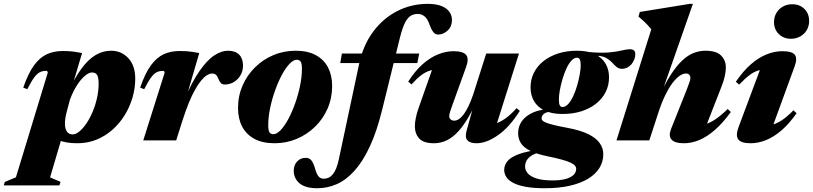

<svg xmlns="http://www.w3.org/2000/svg" viewBox="-109 -746 4318 1020"><path d="M245 -150.5Q240.5 -133.5 238.2 -118Q236 -102.5 236 -89.5Q236 -62.5 246.2 -47.2Q256.5 -32 277 -32Q293.5 -32 312.5 -47.5Q331.5 -63 349.8 -89.8Q368 -116.5 382.8 -151.2Q397.5 -186 406.2 -224.8Q415 -263.5 415 -302.5Q415 -332 407.5 -346.5Q400 -361 380 -361Q369.5 -361 357.2 -354Q345 -347 332 -334Q319 -321 306.5 -303Q294 -285 282.8 -263Q271.5 -241 262.5 -216.5ZM148.5 -50 229 -47.5 157 196.5 212.5 220 206.5 239H-89L-83.5 220.5L-24.5 196L144.5 -359Q144.5 -363.5 142.8 -366.5Q141 -369.5 136 -369.5Q118.5 -369.5 104 -363Q89.5 -356.5 73.8 -336Q58 -315.5 36 -272L14.5 -280.5Q40.5 -356 71.2 -398.2Q102 -440.5 139.5 -457.8Q177 -475 223.5 -475Q254.5 -475 275.8 -472.5Q297 -470 327 -464L266.5 -260.5L253.5 -257.5Q289.5 -335.5 325.5 -383.8Q361.5 -432 400 -454.2Q438.5 -476.5 481 -476.5Q535.5 -476.5 572.5 -437.2Q609.5 -398 609.5 -328Q609.5 -277.5 595 -228Q580.5 -178.5 553.8 -134.8Q527 -91 489 -57.2Q451 -23.5 404 -4.2Q357 15 302 15Q240 15 201.5 -1.8Q163 -18.5 148.5 -50Z M765.5 -359Q765.5 -363.5 763.8 -366.5Q762 -369.5 757 -369.5Q739.5 -369.5 725 -363Q710.5 -356.5 694.8 -336Q679 -315.5 657 -272L635.5 -280.5Q661.5 -356 692.2 -398.2Q723 -440.5 760.5 -457.8Q798 -475 844.5 -475Q865.5 -475 881.5 -474Q897.5 -473 913.2 -470.5Q929 -468 949.5 -464L869 -189L866 -207.5Q910.5 -311 951.5 -369.5Q992.5 -428 1030.2 -452.2Q1068 -476.5 1102 -476.5Q1141.5 -476.5 1161.8 -455.5Q1182 -434.5 1182 -398Q1182 -369.5 1168.8 -346.5Q1155.5 -323.5 1133.5 -310.2Q1111.5 -297 1084.5 -297Q1071.5 -297 1064.5 -304.5Q1057.5 -312 1051 -327.5Q1045 -343.5 1037.2 -349.5Q1029.5 -355.5 1018.5 -355.5Q1005.5 -355.5 990.8 -346.5Q976 -337.5 960.2 -318.8Q944.5 -300 927.8 -270.5Q911 -241 894.2 -200Q877.5 -159 860.5 -106L827 0H652Z M1461.5 -476.5Q1525.5 -476.5 1568.8 -453Q1612 -429.5 1633.8 -387.5Q1655.5 -345.5 1655.5 -289.5Q1655.5 -225 1631.5 -169.8Q1607.5 -114.5 1565 -73Q1522.5 -31.5 1467.2 -8.2Q1412 15 1349.5 15Q1285.5 15 1242.2 -8.5Q1199 -32 1177.2 -74Q1155.5 -116 1155.5 -172Q1155.5 -236 1179.5 -291.2Q1203.5 -346.5 1245.8 -388.2Q1288 -430 1343.2 -453.2Q1398.5 -476.5 1461.5 -476.5ZM1343 -33Q1361.5 -33 1382.2 -55Q1403 -77 1423 -114.2Q1443 -151.5 1459.2 -197.5Q1475.5 -243.5 1485.2 -291Q1495 -338.5 1495 -381Q1495 -409.5 1488 -419Q1481 -428.5 1468 -428.5Q1449.5 -428.5 1428.5 -406.2Q1407.5 -384 1387.8 -346.8Q1368 -309.5 1351.8 -263.8Q1335.5 -218 1325.8 -170.5Q1316 -123 1316 -80.5Q1316 -52 1323 -42.5Q1330 -33 1343 -33Z M1698.5 -411 1707.5 -461.5H2118L2108 -411ZM1922.5 -168Q1893.5 -49 1855.8 32Q1818 113 1773.5 162Q1729 211 1679.5 232.5Q1630 254 1577 254Q1513 254 1482.2 227.8Q1451.5 201.5 1451.5 161.5Q1451.5 130.5 1469.8 111.5Q1488 92.5 1515.5 92.5Q1534 92.5 1545 105.8Q1556 119 1565 150.5Q1574 181.5 1584.5 192.5Q1595 203.5 1610.5 203.5Q1624.5 203.5 1636.2 198.2Q1648 193 1658.2 181Q1668.5 169 1677 148.5Q1685.5 128 1691.5 98L1799 -407Q1820.5 -507 1874 -578.5Q1927.5 -650 2002.5 -687.8Q2077.5 -725.5 2163 -725.5Q2208.5 -725.5 2237 -713.8Q2265.5 -702 2278.8 -682.5Q2292 -663 2292 -639.5Q2292 -605 2269.2 -583.8Q2246.5 -562.5 2218 -562.5Q2203 -562.5 2192 -577Q2181 -591.5 2171.5 -619Q2162 -646.5 2146.2 -659.2Q2130.5 -672 2110 -672Q2088.5 -672 2072 -661.5Q2055.5 -651 2042 -624Q2028.5 -597 2016 -547.5Z M2370 -52.5 2427.5 -259.5 2439.5 -246Q2411.5 -179 2383.2 -129.5Q2355 -80 2325.8 -48Q2296.5 -16 2264.5 -0.5Q2232.5 15 2197 15Q2140.5 15 2117.8 -10.5Q2095 -36 2095 -75.5Q2095 -94 2099.8 -118.2Q2104.5 -142.5 2113.5 -168.5L2203 -422.5L2237 -377Q2203.5 -378.5 2178.5 -371.8Q2153.5 -365 2130 -347.5Q2106.5 -330 2077 -297.5L2059.5 -312.5Q2097 -370.5 2137.2 -405.8Q2177.5 -441 2218.8 -457.5Q2260 -474 2300.5 -474Q2351 -474 2367.2 -454.2Q2383.5 -434.5 2367.5 -391L2294.5 -188.5Q2285.5 -163.5 2281.5 -150.8Q2277.5 -138 2277.5 -129.5Q2277.5 -118 2285 -111.5Q2292.5 -105 2304.5 -105Q2316 -105 2328.5 -113Q2341 -121 2353.8 -137.8Q2366.5 -154.5 2379.5 -181.2Q2392.5 -208 2405 -244.5L2474 -461.5H2648L2514.5 -38.5L2475 -80.5Q2499 -82 2523.2 -89.5Q2547.5 -97 2575 -116Q2602.5 -135 2635.5 -171.5L2652.5 -157Q2597.5 -70 2536.2 -27.5Q2475 15 2423 15Q2387.5 15 2373.8 -1Q2360 -17 2370 -52.5Z M3194.5 -380.5Q3179 -380.5 3167.8 -389.5Q3156.5 -398.5 3145 -411.2Q3133.5 -424 3117 -434.8Q3100.5 -445.5 3075 -449Q3049.5 -452.5 3010 -443L3014.5 -470Q3085 -463.5 3127.2 -467.5Q3169.5 -471.5 3194.8 -478Q3220 -484.5 3238 -484.5Q3250 -484.5 3258 -478.5Q3266 -472.5 3266 -459Q3266 -444.5 3260.8 -430.5Q3255.5 -416.5 3246 -405.2Q3236.5 -394 3223.5 -387.2Q3210.5 -380.5 3194.5 -380.5ZM2879.5 -177.5Q2895.5 -177.5 2910 -193.8Q2924.5 -210 2936.5 -236Q2948.5 -262 2957.2 -292.2Q2966 -322.5 2971 -351Q2976 -379.5 2976 -399.5Q2976 -421.5 2971 -430.5Q2966 -439.5 2956.5 -439.5Q2940.5 -439.5 2926 -423.2Q2911.5 -407 2899.5 -380.8Q2887.5 -354.5 2878.8 -324.5Q2870 -294.5 2865 -266Q2860 -237.5 2860 -217.5Q2860 -195 2865 -186.2Q2870 -177.5 2879.5 -177.5ZM2956.5 -476.5Q3013.5 -476.5 3051 -458.5Q3088.5 -440.5 3107.5 -409Q3126.5 -377.5 3126.5 -335.5Q3126.5 -292.5 3108.5 -257Q3090.5 -221.5 3057.5 -195.2Q3024.5 -169 2979.5 -154.8Q2934.5 -140.5 2879.5 -140.5Q2823 -140.5 2785.2 -158.2Q2747.5 -176 2728.5 -208Q2709.5 -240 2709.5 -281.5Q2709.5 -324 2727.5 -359.8Q2745.5 -395.5 2778.5 -421.5Q2811.5 -447.5 2856.5 -462Q2901.5 -476.5 2956.5 -476.5ZM2786 254Q2726 254 2684.5 246.5Q2643 239 2617.5 225.5Q2592 212 2580.8 194.2Q2569.5 176.5 2569.5 156.5Q2569.5 133 2585.8 111.5Q2602 90 2646.2 73.2Q2690.5 56.5 2774.5 47H2811.5L2808.5 53Q2775 57 2751 64.5Q2727 72 2711.2 83Q2695.5 94 2688 108.2Q2680.5 122.5 2680.5 140Q2680.5 157.5 2694.2 174.2Q2708 191 2740.2 201.8Q2772.5 212.5 2827 212.5Q2868 212.5 2896 204.8Q2924 197 2938 183.2Q2952 169.5 2952 151Q2952 142 2945.5 134Q2939 126 2922 118Q2905 110 2875.2 101.8Q2845.5 93.5 2798.5 84Q2739 71.5 2705 53.8Q2671 36 2657.2 12.8Q2643.5 -10.5 2643.5 -38.5Q2643.5 -75 2664.2 -103.5Q2685 -132 2724.5 -149Q2764 -166 2820.5 -167L2828.5 -153Q2795 -153 2781.5 -142Q2768 -131 2768 -117.5Q2768 -111.5 2772.5 -106Q2777 -100.5 2791 -94.8Q2805 -89 2832 -82.2Q2859 -75.5 2904.5 -67Q2975 -54 3017 -33Q3059 -12 3077.5 15Q3096 42 3096 73Q3096 113.5 3075.2 146.8Q3054.5 180 3014.5 204Q2974.5 228 2917 241Q2859.5 254 2786 254Z M3388.5 -147.5 3340.5 0H3166L3351 -590.5Q3342.5 -601.5 3332 -612.5Q3321.5 -623.5 3309.5 -634.8Q3297.5 -646 3283 -658L3290 -682.5L3555 -725.5H3572L3389.5 -204.5L3384 -214Q3419.5 -294 3452.2 -345.2Q3485 -396.5 3515.8 -425Q3546.5 -453.5 3577 -465Q3607.5 -476.5 3639 -476.5Q3696 -476.5 3721.5 -451.2Q3747 -426 3747 -388Q3747 -368.5 3741.8 -342.8Q3736.5 -317 3721.5 -279.5L3627.5 -39L3589.5 -80Q3615 -79.5 3639.8 -86.8Q3664.5 -94 3692.8 -113Q3721 -132 3757 -167L3773.5 -151Q3731 -92.5 3689.2 -56Q3647.5 -19.5 3606.5 -2.2Q3565.5 15 3524.5 15Q3475 15 3458.2 -4.8Q3441.5 -24.5 3456 -61L3538 -266.5Q3550 -297 3554.2 -310.5Q3558.5 -324 3558.5 -332Q3558.5 -343 3552.5 -349.2Q3546.5 -355.5 3534.5 -355.5Q3519.5 -355.5 3501.5 -343.2Q3483.5 -331 3464.2 -305.8Q3445 -280.5 3425.5 -241Q3406 -201.5 3388.5 -147.5Z M3814.5 -70.5 3943.5 -415.5 3976.5 -376.5Q3945.5 -378.5 3921.5 -372Q3897.5 -365.5 3873.5 -347.5Q3849.5 -329.5 3818 -296.5L3800 -311.5Q3839.5 -369.5 3881 -405.2Q3922.5 -441 3964.5 -457.5Q4006.5 -474 4047.5 -474Q4099 -474 4113.5 -454.8Q4128 -435.5 4112.5 -393.5L3983 -39L3940 -77Q3968 -76.5 3993.2 -83.2Q4018.5 -90 4045.8 -108Q4073 -126 4106 -160L4123 -144.5Q4083.5 -88.5 4042.5 -53.2Q4001.5 -18 3960.2 -1.5Q3919 15 3879 15Q3828 15 3813 -5.5Q3798 -26 3814.5 -70.5ZM4003 -628.5Q4003 -656 4015.8 -677.5Q4028.5 -699 4050.5 -711.2Q4072.5 -723.5 4100 -723.5Q4139 -723.5 4164.2 -698.8Q4189.5 -674 4189.5 -634.5Q4189.5 -607.5 4177 -586.2Q4164.5 -565 4142.5 -552.5Q4120.5 -540 4092.5 -540Q4054 -540 4028.5 -565Q4003 -590 4003 -628.5Z"/></svg>

Font: Newsreader 36pt ExtraBold
Style: Italic
Weight: 800
Italic angle: -17°
Designer: Hugues Gentile
Foundry: Production Type
Version: Version 1.003